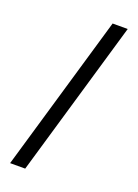

<svg xmlns="http://www.w3.org/2000/svg" viewBox="-161 -831 712 992"><g transform="rotate(20 195.5 -334.5)"><path d="M111 95 362 -764H279L28 95Z"/></g></svg>

Font: Rootstock Sans Body
Style: Regular
Weight: 400
Designer: Colophon Foundry, Jonny Pinhorn
Foundry: Colophon Foundry
Version: Version 1.200;FEAKit 1.0